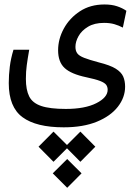

<svg xmlns="http://www.w3.org/2000/svg" viewBox="-20 -412 626 876"><path d="M270.5 168.9Q145.5 168.9 82.8 122.8Q20 76.7 20 -32.7Q20 -70.3 24.7 -107.7Q29.3 -145 41.5 -185.1H113.3Q106 -143.6 102.1 -114.5Q98.1 -85.4 98.1 -52.2Q98.1 -2 113.3 28.1Q128.4 58.1 168 71.5Q207.5 85 280.3 85Q367.7 85 419.4 58.8Q471.2 32.7 471.2 -2.4Q471.2 -16.1 464.1 -25.4Q457 -34.7 436.3 -42.7Q415.5 -50.8 373.5 -59.6Q304.2 -74.2 274.7 -101.8Q245.1 -129.4 245.1 -182.6Q245.1 -233.9 271.2 -281.7Q297.4 -329.6 344.7 -360.6Q392.1 -391.6 456.5 -391.6Q489.7 -391.6 513.9 -383.5Q538.1 -375.5 556.6 -362.8L540.5 -286.1Q522 -295.9 501.5 -301.8Q481 -307.6 454.6 -307.6Q410.6 -307.6 381.6 -290Q352.5 -272.5 338.4 -247.3Q324.2 -222.2 324.2 -198.2Q324.2 -180.2 332.5 -168.7Q340.8 -157.2 363.8 -148.2Q386.7 -139.2 430.7 -127.4Q481.9 -114.7 507.6 -98.9Q533.2 -83 542 -63Q550.8 -43 550.8 -16.6Q550.8 32.7 517.6 75.2Q484.4 117.7 421.9 143.3Q359.4 168.9 270.5 168.9ZM346.7 188.5 415 257.3 346.7 326.2 285.6 264.6 224.1 326.2 155.8 257.3 224.1 188.5 285.6 249.5ZM286.6 313.5 352.1 378.9 286.6 444.8 220.7 378.9Z"/></svg>

Font: CaskaydiaMono NF SemiLight
Style: Regular
Weight: 350
Designer: Aaron Bell
Foundry: Saja Typeworks
Version: Version 2111.001; ttfautohint (v1.8.4);Nerd Fonts 3.1.1